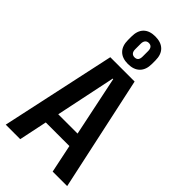

<svg xmlns="http://www.w3.org/2000/svg" viewBox="-295 -1036 1105 1105"><g transform="rotate(45 257.0 -484.0)"><path d="M158 -700H356L507 0H389L259 -623H255L125 0H7ZM137 -256H377V-172H137ZM257 -744Q210 -744 185 -769.5Q160 -795 160 -842V-870Q160 -918 185 -943Q210 -968 257 -968Q304 -968 329.5 -943Q355 -918 355 -870V-842Q355 -795 329.5 -769.5Q304 -744 257 -744ZM257 -798Q272 -798 279.5 -807Q287 -816 287 -834V-879Q287 -896 279.5 -905.5Q272 -915 257 -915Q243 -915 235 -905.5Q227 -896 227 -879V-834Q227 -816 235 -807Q243 -798 257 -798Z"/></g></svg>

Font: Pathway Extreme Condensed SemiBold
Style: Regular
Weight: 600
Width: 3
Version: Version 1.001;gftools[0.9.26]